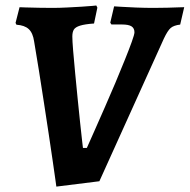

<svg xmlns="http://www.w3.org/2000/svg" viewBox="-20 -670 696 705"><path d="M105.3 -517.7Q100.8 -549 85.5 -563.2Q70.2 -577.3 40.4 -579.2L37.1 -585.9L51.8 -643.5Q51.8 -643.5 73.2 -642.7Q94.6 -642 123.1 -641.5Q151.6 -641 172.1 -641Q198.3 -641 226.5 -642.5Q254.8 -644.1 279.1 -645.4Q303.3 -646.7 318.5 -648.3Q333.7 -649.8 333.7 -649.8L337.5 -641.9L325.3 -583.7Q291.2 -581.3 273.9 -575.8Q256.7 -570.4 251.1 -561.2Q245.6 -552 245.6 -536.1Q245.6 -520.6 248.5 -484.6Q251.5 -448.6 255.9 -402.3Q260.2 -356.1 265.1 -307.9Q269.9 -259.8 274.3 -218.6Q278.6 -177.4 281.6 -152.1Q284.6 -126.8 284.6 -126.8H298.9Q310.5 -152.3 327.6 -191.4Q344.7 -230.5 364.7 -275.6Q384.7 -320.6 403.7 -366Q422.6 -411.3 438.5 -450.5Q454.3 -489.7 464 -516.8Q473.7 -543.8 473.7 -551.3Q473.7 -566.2 463 -573.2Q452.3 -580.1 427.9 -580.1H389.1L384.9 -586.8L399 -646.7Q399 -646.7 422.4 -645.2Q445.7 -643.6 479.8 -642.3Q514 -641 544.1 -641Q569.3 -641 595.2 -641.7Q621 -642.5 638.7 -643.1Q656.4 -643.6 656.4 -643.6L641.6 -579.7Q617.9 -576.9 606.7 -567.2Q595.5 -557.5 581.8 -528.5L344.9 -4.5L186.9 15.2Q186.9 15.2 183.4 -10.2Q179.8 -35.6 173.5 -79.2Q167.1 -122.8 158.9 -177.8Q150.7 -232.8 141.4 -292.6Q132.1 -352.3 123 -410.5Q113.8 -468.7 105.3 -517.7Z"/></svg>

Font: Alegreya
Style: Italic
Weight: 400
Italic angle: -7°
Designer: Juan Pablo del Peral
Foundry: Huerta Tipografica
Version: Version 2.009